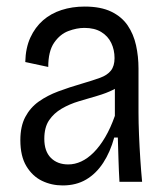

<svg xmlns="http://www.w3.org/2000/svg" viewBox="-20 -554 510 585"><path d="M171 11Q137 11 108 -3Q79 -17 60.5 -47.5Q42 -78 42 -127Q42 -169 57 -197.5Q72 -226 98 -244.5Q124 -263 157.5 -275.5Q191 -288 229 -299Q263 -309 285 -317Q307 -325 318 -339Q329 -353 329 -377Q329 -402 319 -423Q309 -444 288.5 -456.5Q268 -469 237 -469Q214 -469 188.5 -459.5Q163 -450 145 -424Q127 -398 127 -350L57 -365Q58 -408 72.5 -439.5Q87 -471 111 -492Q135 -513 167.5 -523.5Q200 -534 238 -534Q287 -534 319 -518.5Q351 -503 369 -476.5Q387 -450 394.5 -416Q402 -382 402 -345V-211Q402 -182 403.5 -144.5Q405 -107 407.5 -69Q410 -31 413 0H344Q342 -34 341 -68Q340 -102 339 -135H328Q316 -91 294.5 -58Q273 -25 242.5 -7Q212 11 171 11ZM188 -53Q208 -53 227.5 -62Q247 -71 265.5 -89.5Q284 -108 300.5 -136Q317 -164 330 -201V-303L358 -310Q348 -292 326 -281Q304 -270 276.5 -262Q249 -254 220.5 -245.5Q192 -237 168 -223Q144 -209 129.5 -187.5Q115 -166 115 -131Q115 -93 135 -73Q155 -53 188 -53Z"/></svg>

Font: Bricolage Grotesque SemiCondensed Light
Style: Regular
Weight: 300
Width: 4
Designer: Mathieu Triay
Foundry: Atelier Triay
Version: Version 1.000;gftools[0.9.30]